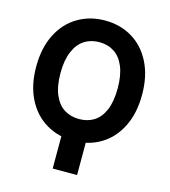

<svg xmlns="http://www.w3.org/2000/svg" viewBox="-130 -821 993 1121"><g transform="rotate(15 366.0 -260.0)"><path d="M440.9 197.3H293.5V-19.5H440.9ZM366.7 9.8Q275.2 9.8 202.2 -33.6Q129.2 -76.9 87.8 -158.9Q46.4 -240.8 46.4 -353Q46.4 -466.1 87.8 -548.1Q129.2 -630.1 202.2 -673.5Q275.2 -716.8 366.7 -716.8Q458.7 -716.8 531 -673.5Q603.4 -630.1 644.9 -548.1Q686.3 -466.1 686.3 -353Q686.3 -240.8 644.9 -158.6Q603.4 -76.3 531 -33.3Q458.7 9.8 366.7 9.8ZM366.7 -586.1Q315.5 -586.1 276.7 -561.1Q237.9 -536.2 215.6 -484Q193.2 -431.9 193.2 -353Q193.2 -273.5 215.6 -221.9Q237.9 -170.3 276.7 -145.9Q315.5 -121.5 366.7 -121.5Q418.5 -121.5 457 -145.9Q495.4 -170.3 517.2 -221.9Q539 -273.5 539 -353Q539 -431.9 517.2 -484Q495.4 -536.2 456.7 -561.1Q417.9 -586.1 366.7 -586.1Z"/></g></svg>

Font: Pretendard JP Variable
Style: Regular
Weight: 400
Designer: Base glyphs from Inter by Rasmus Andersson; Hangul glyphs from Noto Sans CJK(Source Han Sans) by Jang Soo-young and Kang
Foundry: Kil Hyung-jin
Version: Version 1.307;Glyphs 3.2 (3192)